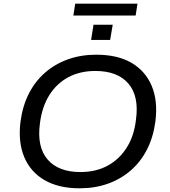

<svg xmlns="http://www.w3.org/2000/svg" viewBox="-20 -1010 918 1039"><path d="M411 9Q298 9 221.5 -35Q145 -79 111 -160.5Q77 -242 91 -352Q102 -436 136 -503Q170 -570 224 -617Q278 -664 348 -689Q418 -714 501 -714Q616 -714 691.5 -670Q767 -626 801 -545Q835 -464 821 -354Q810 -269 776 -202Q742 -135 688 -88Q634 -41 564 -16Q494 9 411 9ZM415 -79Q499 -79 562.5 -113.5Q626 -148 666 -211.5Q706 -275 716 -364Q733 -490 674.5 -558Q616 -626 496 -626Q413 -626 349.5 -592Q286 -558 246.5 -494.5Q207 -431 196 -342Q179 -215 237.5 -147Q296 -79 415 -79ZM377 -926 387 -990H724L714 -926ZM473 -794 486 -876H590L576 -794Z"/></svg>

Font: Nunito Sans 10pt SemiExpanded Medium
Style: Italic
Weight: 500
Width: 6
Italic angle: -9°
Designer: Vernon Adams
Foundry: Vernon Adams
Version: Version 3.101;gftools[0.9.27]